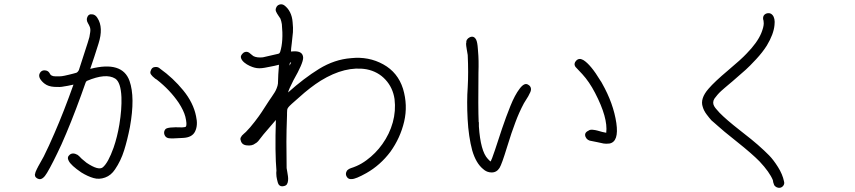

<svg xmlns="http://www.w3.org/2000/svg" viewBox="-20 -844 4040 907"><path d="M591.8 -461.9Q619.1 -384.8 593.8 -244.1Q582 -183.6 566.4 -133.8Q550.8 -84 523.4 -43.9Q504.9 -15.6 476.6 -5.4Q448.2 4.9 421.9 -2.9Q394.5 -10.7 364.3 -29.3Q315.4 -62.5 304.7 -84Q294.9 -101.6 309.6 -113.3Q324.2 -125 346.7 -112.3Q352.5 -108.4 366.2 -93.8Q380.9 -81.1 388.7 -75.2Q445.3 -37.1 465.8 -53.7Q491.2 -75.2 516.6 -146.5Q534.2 -197.3 543.9 -255.9Q555.7 -328.1 553.7 -384.8Q550.8 -455.1 524.4 -472.7Q480.5 -500 390.6 -461.9Q385.7 -459 383.8 -452.1Q380.9 -443.4 363.3 -394.5Q315.4 -262.7 270.5 -162.1Q228.5 -71.3 202.1 -27.3Q182.6 5.9 164.1 2Q144.5 -2.9 144.5 -20.5H145.5Q146.5 -31.2 155.3 -47.9Q157.2 -51.8 158.2 -52.7Q158.2 -52.7 158.2 -53.7Q171.9 -77.1 186.5 -104.5Q210.9 -153.3 237.3 -214.8Q281.2 -315.4 327.1 -444.3Q296.9 -437.5 281.2 -435.5Q264.6 -431.6 236.3 -433.6Q208 -435.5 191.4 -448.2Q176.8 -459 168.9 -472.7Q161.1 -487.3 168.9 -500Q176.8 -512.7 191.9 -511.7Q207 -510.7 213.9 -499Q216.8 -491.2 223.6 -487.3Q230.5 -483.4 241.2 -483.4Q252 -483.4 261.7 -483.4Q271.5 -483.4 284.7 -486.3Q297.9 -489.3 306.2 -491.2Q314.5 -493.2 325.7 -496.1Q336.9 -499 339.8 -500Q346.7 -502 352.5 -512.7L394.5 -642.6Q400.4 -661.1 402.3 -668.9Q404.3 -676.8 406.2 -692.4Q408.2 -707 404.3 -716.8Q400.4 -726.6 395.5 -734.4Q385.7 -751 393.6 -765.6Q399.4 -778.3 415 -776.4Q430.7 -775.4 440.4 -758.8Q469.7 -713.9 445.3 -637.7Q425.8 -575.2 406.2 -518.6Q557.6 -557.6 591.8 -461.9ZM906.2 -294.9Q916 -252 901.4 -222.7Q887.7 -194.3 843.8 -192.4Q788.1 -188.5 775.4 -191.4Q761.7 -194.3 756.8 -208Q752 -221.7 761.2 -233.4Q770.5 -245.1 839.8 -242.2Q844.7 -242.2 850.6 -243.2Q856.4 -244.1 858.4 -246.1Q864.3 -255.9 855.5 -293Q847.7 -322.3 824.2 -358.4Q783.2 -418.9 720.7 -467.8Q717.8 -469.7 712.9 -472.7Q698.2 -484.4 693.4 -492.2Q687.5 -500 692.4 -510.7Q697.3 -526.4 711.9 -527.3Q726.6 -529.3 736.3 -519.5Q797.9 -475.6 845.7 -417Q893.6 -358.4 906.2 -294.9Z M1883.8 -424.8Q1907.2 -346.7 1889.2 -269.5Q1871.1 -192.4 1824.2 -127Q1776.4 -63.5 1710.9 -26.4Q1660.2 2 1641.6 2Q1626 3.9 1618.2 -8.8Q1610.4 -21.5 1617.2 -34.2Q1620.1 -41 1628.9 -45.9Q1636.7 -49.8 1649.4 -53.7Q1660.2 -57.6 1664.1 -59.6Q1688.5 -70.3 1710.9 -86.9Q1754.9 -119.1 1786.1 -163.1Q1820.3 -210.9 1835.4 -265.6Q1850.6 -320.3 1843.8 -376Q1835.9 -429.7 1800.8 -467.8Q1765.6 -505.9 1711.9 -516.6Q1611.3 -534.2 1495.1 -462.9Q1445.3 -431.6 1391.6 -382.8Q1349.6 -346.7 1342.8 -337.9Q1339.8 -334 1338.9 -332Q1335.9 -327.1 1335.9 -310.5V-300.8Q1333 -223.6 1333 -174.8Q1333 -126 1334 -49.8Q1335 -44.9 1336.9 -33.2Q1338.9 -21.5 1340.3 -11.7Q1341.8 -2 1340.8 8.8Q1339.8 19.5 1335.4 26.4Q1331.1 33.2 1320.3 35.2Q1312.5 37.1 1306.6 35.2Q1300.8 33.2 1296.9 28.3Q1293.9 23.4 1292 17.1Q1290 10.7 1288.6 3.4Q1287.1 -3.9 1286.1 -9.8Q1285.2 -15.6 1285.2 -23.4V-34.2H1286.1Q1278.3 -123 1283.2 -277.3Q1254.9 -245.1 1224.6 -209Q1221.7 -206.1 1213.9 -195.3Q1206.1 -184.6 1199.7 -177.2Q1193.4 -169.9 1185.5 -166Q1170.9 -154.3 1146.5 -157.2Q1122.1 -159.2 1117.2 -180.7Q1114.3 -187.5 1117.2 -194.3Q1120.1 -200.2 1123 -203.6Q1126 -207 1132.8 -212.9Q1139.6 -218.8 1141.6 -220.7Q1161.1 -240.2 1183.6 -269.5Q1206.1 -298.8 1215.8 -314Q1225.6 -329.1 1251 -368.2Q1253.9 -372.1 1263.7 -386.7Q1273.4 -401.4 1277.8 -408.2Q1282.2 -415 1287.1 -427.2Q1292 -439.5 1293 -449.2Q1293.9 -492.2 1297.9 -538.1Q1290 -536.1 1277.3 -533.2Q1262.7 -530.3 1252.9 -528.3Q1243.2 -526.4 1230 -523.9Q1216.8 -521.5 1205.1 -521.5Q1193.4 -521.5 1182.6 -524.4Q1173.8 -526.4 1159.7 -532.7Q1145.5 -539.1 1133.8 -548.8Q1121.1 -559.6 1118.2 -571.3Q1115.2 -582 1129.9 -594.7Q1142.6 -603.5 1156.2 -595.7Q1160.2 -592.8 1167 -586.9Q1173.8 -581.1 1176.8 -579.1Q1193.4 -570.3 1221.7 -573.2Q1228.5 -575.2 1293.9 -589.8Q1298.8 -590.8 1300.8 -593.8Q1302.7 -597.7 1303.7 -599.6Q1319.3 -649.4 1311.5 -729.5Q1309.6 -742.2 1304.7 -755.9Q1301.8 -760.7 1294.9 -770.5Q1288.1 -780.3 1284.2 -789.1Q1280.3 -797.9 1284.2 -806.6Q1288.1 -818.4 1299.8 -822.3Q1311.5 -826.2 1322.3 -819.3Q1339.8 -806.6 1350.1 -786.1Q1360.4 -765.6 1362.3 -739.3Q1365.2 -711.9 1363.8 -691.9Q1362.3 -671.9 1358.4 -640.6Q1354.5 -611.3 1354.5 -600.6Q1362.3 -601.6 1370.1 -601.6Q1411.1 -602.5 1412.1 -571.3Q1412.1 -544.9 1366.2 -464.8Q1344.7 -422.9 1340.8 -407.2Q1416 -474.6 1487.3 -518.6Q1560.5 -563.5 1638.7 -569.3Q1721.7 -578.1 1790.5 -540Q1859.4 -502 1883.8 -424.8ZM1347.7 -534.2Q1352.5 -542 1355.5 -549.8Q1352.5 -548.8 1350.6 -547.9Q1348.6 -545.9 1348.6 -543Q1347.7 -540 1347.7 -537.1Z M2475.6 -443.4Q2484.4 -438.5 2487.3 -429.7Q2490.2 -420.9 2485.4 -409.2Q2480.5 -398.4 2475.6 -389.6Q2470.7 -380.9 2463.9 -370.6Q2457 -360.4 2455.1 -356.4Q2431.6 -312.5 2414.1 -264.6Q2397.5 -221.7 2375 -148.4Q2350.6 -68.4 2339.8 -50.8Q2326.2 -29.3 2302.7 -29.3Q2279.3 -29.3 2261.7 -45.9Q2228.5 -73.2 2210.9 -132.8Q2193.4 -198.2 2189 -281.7Q2184.6 -365.2 2189.5 -432.6Q2193.4 -500 2189.5 -584Q2188.5 -590.8 2185.1 -609.9Q2181.6 -628.9 2181.6 -639.6H2182.6Q2180.7 -659.2 2199.2 -668Q2218.8 -676.8 2229.5 -656.2Q2235.4 -643.6 2237.3 -614.3Q2238.3 -604.5 2238.3 -601.6Q2242.2 -561.5 2240.2 -500Q2238.3 -335 2241.2 -266.6H2242.2Q2242.2 -264.6 2242.2 -247.1Q2250 -129.9 2284.2 -93.8Q2294.9 -82 2297.9 -81.1Q2301.8 -86.9 2318.4 -135.7Q2333 -181.6 2351.6 -236.3Q2370.1 -291 2391.1 -343.3Q2412.1 -395.5 2434.6 -424.8Q2458 -456.1 2475.6 -443.4ZM2891.6 -262.7Q2904.3 -174.8 2859.4 -166Q2841.8 -164.1 2831.5 -166Q2821.3 -168 2801.8 -172.4Q2782.2 -176.8 2775.4 -177.7Q2753.9 -179.7 2746.1 -197.3Q2738.3 -216.8 2759.8 -226.6Q2766.6 -232.4 2780.3 -231Q2793.9 -229.5 2802.2 -227.1Q2810.5 -224.6 2825.2 -220.7Q2836.9 -217.8 2843.8 -216.8Q2852.5 -287.1 2791 -405.3Q2763.7 -458 2730.5 -494.1L2699.2 -527.3Q2693.4 -535.2 2694.3 -543Q2695.3 -550.8 2701.2 -556.6Q2708 -564.5 2716.8 -565.4Q2724.6 -566.4 2735.4 -560.5Q2770.5 -539.1 2816.4 -462.9Q2820.3 -458 2824.2 -450.2Q2877.9 -355.5 2891.6 -262.7Z M3683.6 12.7Q3687.5 25.4 3678.7 35.2Q3669.9 44.9 3657.2 43Q3649.4 42 3644 37.6Q3638.7 33.2 3637.2 30.3Q3635.7 27.3 3632.8 17.6Q3630.9 8.8 3630.9 6.8Q3615.2 -31.2 3568.4 -81.1Q3533.2 -117.2 3461.4 -174.3Q3389.6 -231.4 3371.1 -249Q3365.2 -254.9 3355 -263.2Q3344.7 -271.5 3340.8 -275.4Q3331.1 -286.1 3317.9 -303.7Q3304.7 -321.3 3299.8 -338.9Q3286.1 -377.9 3327.1 -424.8Q3355.5 -458 3418.9 -511.2Q3482.4 -564.5 3506.8 -590.8Q3557.6 -642.6 3576.2 -687.5Q3587.9 -716.8 3587.9 -733.4Q3587.9 -738.3 3586.9 -746.1Q3582 -759.8 3587.9 -770.5Q3594.7 -780.3 3607.4 -781.7Q3620.1 -783.2 3628.9 -773.4Q3642.6 -757.8 3638.7 -725.6Q3634.8 -682.6 3602.5 -628.9Q3583 -597.7 3551.8 -564Q3520.5 -530.3 3502.4 -514.2Q3484.4 -498 3440.4 -460Q3435.5 -456.1 3422.9 -445.3Q3410.2 -434.6 3403.3 -428.7Q3396.5 -422.9 3386.7 -414.1Q3377 -405.3 3369.1 -396Q3361.3 -386.7 3355.5 -378.9Q3349.6 -370.1 3349.1 -360.8Q3348.6 -351.6 3353.5 -342.8Q3359.4 -333 3364.3 -328.1L3378.9 -311.5Q3410.2 -279.3 3474.6 -229Q3539.1 -178.7 3559.6 -160.2Q3592.8 -130.9 3613.3 -109.9Q3633.8 -88.9 3655.3 -54.7Q3676.8 -20.5 3683.6 12.7Z"/></svg>

Font: irohamaru Light
Style: Regular
Weight: 200
Designer: [Source Han Sans]
Ryoko NISHIZUKA  (kana & ideographs); Paul D. Hunt (Latin, Greek & Cyrillic); Wenlong ZHANG  (bopomofo
Version: Version 1.01